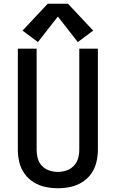

<svg xmlns="http://www.w3.org/2000/svg" viewBox="-20 -994 616 1022"><path d="M288 8Q322 8 355 1Q388 -6 417 -24Q446 -42 465.5 -69.5Q485 -97 493 -130Q501 -163 501 -197V-735H402V-197Q402 -173 395.5 -150.5Q389 -128 372.5 -111Q356 -94 333.5 -86.5Q311 -79 288 -79Q265 -79 242.5 -86.5Q220 -94 203.5 -111Q187 -128 181 -150.5Q175 -173 175 -197V-735H75V-197Q75 -163 83 -130Q91 -97 110.5 -69.5Q130 -42 159 -24Q188 -6 221.5 1Q255 8 288 8ZM182 -770 288 -906 394 -770 476 -831 342 -974H234L100 -831Z"/></svg>

Font: Iosevka Sparkle Medium
Style: Regular
Weight: 500
Designer: Belleve Invis
Foundry: Belleve Invis
Version: Version 4.5.0; ttfautohint (v1.8.3)